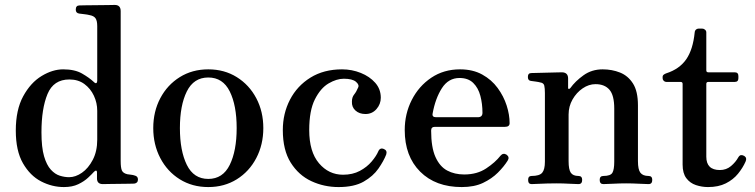

<svg xmlns="http://www.w3.org/2000/svg" viewBox="-20 -746 3059 778"><path d="M239 12Q191 12 146.5 -11Q102 -34 73 -84.5Q44 -135 44 -217Q44 -301 74 -356Q104 -411 148.5 -438Q193 -465 236 -465Q283 -465 312.5 -448Q342 -431 360 -414Q367 -407 370.5 -409.5Q374 -412 374 -419V-640Q374 -662 367 -672Q360 -682 342 -685Q335 -687 321.5 -688.5Q308 -690 301 -691Q287 -693 287 -707Q287 -724 302 -724Q305 -724 325 -724.5Q345 -725 371 -725Q397 -725 418 -725.5Q439 -726 445 -726Q469 -726 469 -701V-94Q469 -66 474 -55Q479 -44 496 -40Q502 -39 511 -38Q520 -37 525 -35Q539 -32 539 -19Q539 -4 524 -2Q521 -2 503.5 -1.5Q486 -1 463.5 -1Q441 -1 422 -0.5Q403 0 397 0Q373 0 373 -23V-48Q373 -54 369.5 -54.5Q366 -55 361 -50Q353 -41 337 -26Q321 -11 297 0.5Q273 12 239 12ZM260 -28Q286 -28 312 -46Q338 -64 356 -98.5Q374 -133 374 -180V-297Q374 -329 360.5 -358Q347 -387 322 -405.5Q297 -424 261 -424Q197 -424 172.5 -365Q148 -306 148 -210Q148 -149 158.5 -113Q169 -77 186 -58.5Q203 -40 222.5 -34Q242 -28 260 -28Z M824 12Q759 12 708.5 -19.5Q658 -51 629.5 -105.5Q601 -160 601 -227Q601 -294 629.5 -348Q658 -402 708.5 -433.5Q759 -465 824 -465Q889 -465 939.5 -433.5Q990 -402 1018.5 -348Q1047 -294 1047 -227Q1047 -160 1018.5 -105.5Q990 -51 939.5 -19.5Q889 12 824 12ZM824 -21Q883 -21 911 -78Q939 -135 939 -227Q939 -319 911 -375.5Q883 -432 824 -432Q765 -432 737 -375.5Q709 -319 709 -227Q709 -135 737 -78Q765 -21 824 -21Z M1352 12Q1293 12 1241.5 -12Q1190 -36 1158 -87Q1126 -138 1126 -219Q1126 -286 1155 -342Q1184 -398 1238 -431.5Q1292 -465 1366 -465Q1406 -465 1442 -450.5Q1478 -436 1500.5 -410.5Q1523 -385 1523 -350Q1523 -324 1505.5 -304Q1488 -284 1461 -284Q1436 -284 1420.5 -298Q1405 -312 1406 -334Q1406 -352 1415 -363Q1424 -374 1431 -391Q1437 -402 1422.5 -414.5Q1408 -427 1373 -427Q1344 -427 1311.5 -408Q1279 -389 1256 -343.5Q1233 -298 1233 -219Q1233 -131 1272.5 -84.5Q1312 -38 1370 -38Q1409 -38 1438 -53.5Q1467 -69 1486 -91.5Q1505 -114 1513 -133Q1520 -149 1536 -142Q1550 -136 1545 -120Q1535 -94 1513.5 -63Q1492 -32 1453.5 -10Q1415 12 1352 12Z M1851 12Q1745 12 1682.5 -50.5Q1620 -113 1620 -219Q1620 -285 1648.5 -341Q1677 -397 1727.5 -431Q1778 -465 1844 -465Q1896 -465 1934 -444Q1972 -423 1996.5 -389.5Q2021 -356 2033 -318.5Q2045 -281 2045 -247Q2045 -232 2026 -232H1742Q1727 -232 1727 -217Q1727 -149 1744.5 -110Q1762 -71 1792 -55Q1822 -39 1861 -39Q1913 -39 1950 -63.5Q1987 -88 2008 -115Q2019 -128 2033 -119Q2046 -109 2037 -95Q2022 -71 1997.5 -46.5Q1973 -22 1937.5 -5Q1902 12 1851 12ZM1747 -271H1916Q1935 -271 1935 -289Q1935 -325 1926.5 -357.5Q1918 -390 1897.5 -410Q1877 -430 1842 -430Q1797 -430 1770.5 -388.5Q1744 -347 1733 -286Q1730 -271 1747 -271Z M2134 0Q2120 0 2120 -17Q2120 -33 2134 -33Q2166 -33 2177 -46Q2188 -59 2188 -91V-369Q2188 -388 2185.5 -399Q2183 -410 2169 -412Q2162 -414 2150.5 -415.5Q2139 -417 2132 -418Q2119 -419 2119 -434Q2119 -450 2133 -450Q2136 -450 2153.5 -450.5Q2171 -451 2193 -451.5Q2215 -452 2233.5 -452.5Q2252 -453 2258 -453Q2282 -452 2282 -428V-390Q2282 -386 2284.5 -385.5Q2287 -385 2291 -389Q2311 -417 2344.5 -441Q2378 -465 2422 -465Q2460 -465 2492.5 -452Q2525 -439 2545 -407.5Q2565 -376 2565 -319V-93Q2565 -59 2575 -46Q2585 -33 2608 -33Q2623 -33 2623 -17Q2623 0 2608 0Q2598 0 2570 -1.5Q2542 -3 2517 -3Q2492 -3 2464 -1.5Q2436 0 2425 0Q2410 0 2410 -17Q2410 -33 2425 -33Q2454 -33 2461.5 -46Q2469 -59 2469 -91V-306Q2469 -360 2449.5 -382.5Q2430 -405 2393 -405Q2366 -405 2341 -388Q2316 -371 2300 -343Q2284 -315 2284 -282V-93Q2284 -59 2293 -46Q2302 -33 2324 -33Q2339 -33 2339 -17Q2339 0 2324 0Q2313 0 2287 -1.5Q2261 -3 2236 -3Q2219 -3 2198 -2.5Q2177 -2 2159 -1Q2141 0 2134 0Z M2849 12Q2824 12 2800 4Q2776 -4 2761 -24Q2746 -44 2746 -79V-406Q2746 -414 2738 -414H2680Q2674 -414 2669.5 -418.5Q2665 -423 2665 -429V-434Q2665 -440 2669.5 -443.5Q2674 -447 2680 -449Q2733 -466 2760.5 -505.5Q2788 -545 2795 -615Q2795 -621 2799.5 -625.5Q2804 -630 2810 -630H2826Q2832 -630 2837 -625.5Q2842 -621 2842 -615V-461Q2842 -453 2850 -453H2957Q2972 -453 2972 -438V-429Q2972 -414 2957 -414H2850Q2842 -414 2842 -406V-111Q2842 -57 2897 -57Q2923 -57 2942 -73Q2961 -89 2972 -109Q2977 -117 2983 -117.5Q2989 -118 2996 -114Q3008 -106 3001 -91Q2990 -66 2970.5 -42Q2951 -18 2921 -3Q2891 12 2849 12Z"/></svg>

Font: Zen Old Mincho SemiBold
Style: Regular
Weight: 600
Version: Version 1.500